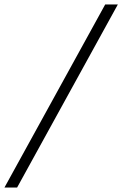

<svg xmlns="http://www.w3.org/2000/svg" viewBox="-72 -725 551 865"><path d="M-52 120 402 -705H459L5 120Z"/></svg>

Font: Plus Jakarta Sans ExtraLight
Style: Italic
Weight: 200
Italic angle: -8°
Designer: Gumpita Rahayu
Foundry: Tokotype
Version: Version 2.071; ttfautohint (v1.8.4.7-5d5b);gftools[0.9.29]